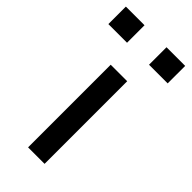

<svg xmlns="http://www.w3.org/2000/svg" viewBox="-245 -765 815 815"><g transform="rotate(45 162.0 -358.0)"><path d="M113 0V-496H212V0ZM228 -611V-716H340V-611ZM-16 -611V-716H96V-611Z"/></g></svg>

Font: Nunito Sans 7pt Expanded
Style: Regular
Weight: 400
Width: 7
Designer: Vernon Adams
Foundry: Vernon Adams
Version: Version 3.101;gftools[0.9.27]